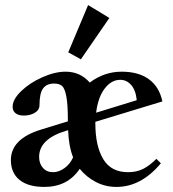

<svg xmlns="http://www.w3.org/2000/svg" viewBox="-20 -719 674 750"><path d="M295.9 -487.3 246.6 -514.6 324.2 -699.2 407.2 -648.9ZM153.3 11.2Q90.3 11.2 56.4 -16.1Q22.5 -43.5 22.5 -93.8Q22.5 -176.8 140.6 -212.9L245.1 -245.1V-251Q245.1 -311.5 239 -342.8Q232.9 -374 222.4 -383.3Q211.9 -392.6 191.4 -392.6Q162.1 -392.6 148.2 -373.5Q134.3 -354.5 134.3 -308.6Q134.3 -289.6 116.2 -278.6Q98.1 -267.6 73.2 -267.6Q52.2 -267.6 40.8 -276.6Q29.3 -285.6 29.3 -302.2Q29.3 -330.6 62.7 -363Q96.2 -395.5 145.3 -417.2Q194.3 -439 236.3 -439Q293.5 -439 330.6 -396.5Q387.2 -439 455.1 -439Q521.5 -439 562 -409.2Q602.5 -379.4 614.3 -322.8L352.5 -243.2V-236.3Q352.5 -148.9 383.1 -97.7Q413.6 -46.4 480 -46.4Q513.7 -46.4 539.3 -59.3Q564.9 -72.3 590.8 -98.6L608.4 -81.1Q531.2 11.2 435.1 11.2Q391.6 11.2 354.5 -8.1Q317.4 -27.3 291.5 -59.6Q244.1 11.2 153.3 11.2ZM449.7 -407.2Q415 -407.2 388.9 -373Q362.8 -338.9 355.5 -278.8L514.2 -327.6Q510.3 -366.7 492.4 -387Q474.6 -407.2 449.7 -407.2ZM132.8 -106Q132.8 -80.1 147.7 -63.2Q162.6 -46.4 187 -46.4Q210 -46.4 231.9 -62.3Q253.9 -78.1 265.6 -104.5Q248.5 -146.5 246.1 -210.4L237.8 -208Q132.8 -176.3 132.8 -106Z"/></svg>

Font: Elstob 14pt
Style: Bold
Weight: 700
Designer: Peter S. Baker
Version: Version 1.015